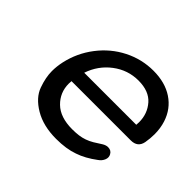

<svg xmlns="http://www.w3.org/2000/svg" viewBox="-127 -708 887 887"><g transform="rotate(45 316.5 -264.5)"><path d="M628 -275Q620 -233 575 -233H188Q187 -225 187 -216Q187 -158 228 -118Q269 -78 347 -78Q371 -78 389.5 -80.5Q408 -83 425 -89Q442 -95 459 -105Q476 -115 497 -129Q511 -137 523 -137Q544 -137 553 -120Q561 -106 554.5 -89.5Q548 -73 532 -62Q484 -26 439 -11Q392 6 326 6Q242 6 184 -28.5Q126 -63 108.5 -112Q91 -161 91 -202Q91 -232 98 -265Q115 -342 162.5 -404Q210 -466 278 -500.5Q346 -535 422 -535Q498 -535 550 -500.5Q602 -466 622 -404Q633 -370 633 -331Q633 -304 628 -275ZM405 -454Q336 -454 280.5 -412Q225 -370 202 -302H542Q543 -311 543 -320Q543 -375 508.5 -414.5Q474 -454 405 -454Z"/></g></svg>

Font: Sepalumica Med
Style: Italic
Weight: 500
Italic angle: -12°
Designer: Julieta Ulanovsky
Foundry: Julieta Ulanovsky
Version: Version 7.200